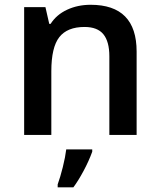

<svg xmlns="http://www.w3.org/2000/svg" viewBox="-20 -570 675 811"><path d="M557.1 0H441.9V-332Q441.9 -394.5 416.7 -425.3Q391.6 -456.1 336.9 -456.1Q264.2 -456.1 230.5 -413.1Q196.8 -370.1 196.8 -269V0H82V-540H171.9L188 -469.2H193.8Q218.3 -507.8 263.2 -528.8Q308.1 -549.8 362.8 -549.8Q557.1 -549.8 557.1 -352.1ZM223.6 209Q234.9 177.7 245.4 135.5Q255.9 93.3 259.8 61H369.6V70.8Q355.5 109.9 333 151.9Q310.5 193.8 290 221.2H223.6Z"/></svg>

Font: JBL Sans
Style: Semibold
Weight: 600
Version: Version 1.10